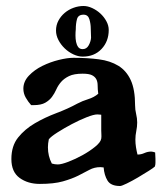

<svg xmlns="http://www.w3.org/2000/svg" viewBox="-20 -621 551 641"><path d="M225 -428Q272 -428 310 -423Q348 -418 375 -401.5Q402 -385 416.5 -353.5Q431 -322 431 -269Q431 -255 434.5 -240.5Q438 -226 438 -212Q438 -198 435 -183.5Q432 -169 432 -155Q432 -142 434 -129.5Q436 -117 439 -105Q451 -105 462 -110Q473 -115 485 -115Q488 -115 491.5 -114Q495 -113 498 -112L499 -91Q499 -84 499 -77.5Q499 -71 497 -65Q493 -61 476.5 -50.5Q460 -40 440.5 -28.5Q421 -17 403.5 -8.5Q386 0 381 0Q350 0 339 -18Q328 -36 326 -62L315 -63Q295 -63 278.5 -54Q262 -45 241 -34.5Q220 -24 190 -15.5Q160 -7 113 -7Q73 -7 45.5 -27Q18 -47 18 -90Q18 -134 40.5 -162Q63 -190 96.5 -209.5Q130 -229 168.5 -243.5Q207 -258 238 -275Q255 -284 274.5 -290Q294 -296 308 -308Q306 -323 306 -335.5Q306 -348 301.5 -356.5Q297 -365 287 -370Q277 -375 256 -375Q227 -375 210.5 -367Q194 -359 184 -347.5Q174 -336 168 -322.5Q162 -309 153.5 -297.5Q145 -286 131 -278Q117 -270 92 -270H84Q74 -281 66 -295Q58 -309 58 -325Q58 -349 76.5 -368.5Q95 -388 121.5 -401Q148 -414 176.5 -421Q205 -428 225 -428ZM143 -156Q140 -142 140 -129Q140 -100 153 -75Q163 -72 173 -72Q185 -72 208.5 -81Q232 -90 255.5 -103Q279 -116 297.5 -131Q316 -146 318 -158Q319 -165 318.5 -171.5Q318 -178 318 -185V-238L305 -239Q293 -239 269 -229.5Q245 -220 219.5 -206.5Q194 -193 172 -179Q150 -165 143 -156ZM259 -601Q273 -601 288 -594Q303 -587 315 -576Q327 -565 335 -550.5Q343 -536 343 -521Q343 -483 319 -457.5Q295 -432 256 -432Q241 -432 225 -439.5Q209 -447 196 -459.5Q183 -472 175 -487.5Q167 -503 167 -519Q167 -537 175 -552Q183 -567 196 -578Q209 -589 225.5 -595Q242 -601 259 -601ZM233 -523Q232 -514 232 -502.5Q232 -491 234 -481Q236 -471 241 -464Q246 -457 256 -457Q269 -457 276 -469.5Q283 -482 284 -495Q284 -503 283.5 -510.5Q283 -518 283 -526Q283 -541 278.5 -556.5Q274 -572 259 -572Q241 -572 237 -557Q233 -542 233 -523Z"/></svg>

Font: CAT Altenglisch
Style: Regular
Weight: 400
Designer: Peter Wiegel
Foundry: Peter Wiegel, CAT Fonts
Version: Version 1.000